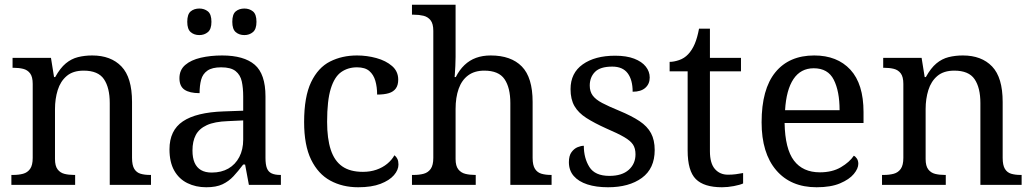

<svg xmlns="http://www.w3.org/2000/svg" viewBox="-20 -780 4358 810"><path d="M28 0V-42H36Q59 -42 77.5 -47Q96 -52 107 -67.5Q118 -83 118 -114V-426Q118 -456 107 -470.5Q96 -485 78 -489.5Q60 -494 38 -494H33V-536H195L208 -455H213Q234 -493 257.5 -512.5Q281 -532 309 -539Q337 -546 369 -546Q448 -546 492.5 -499.5Q537 -453 537 -350V-114Q537 -83 546.5 -67.5Q556 -52 573 -47Q590 -42 612 -42H617V0H443V-345Q443 -410 418.5 -446Q394 -482 333 -482Q288 -482 261.5 -459.5Q235 -437 223.5 -400Q212 -363 212 -320V-109Q212 -80 223 -65.5Q234 -51 252 -46.5Q270 -42 292 -42H297V0Z M850 10Q806 10 770.5 -7.5Q735 -25 715 -60.5Q695 -96 695 -150Q695 -230 751.5 -268Q808 -306 923 -310L1006 -313V-373Q1006 -409 1000 -436.5Q994 -464 974 -480Q954 -496 913 -496Q875 -496 855 -482Q835 -468 828.5 -443.5Q822 -419 822 -387Q780 -387 758.5 -401.5Q737 -416 737 -450Q737 -485 761.5 -506Q786 -527 827 -536.5Q868 -546 917 -546Q1009 -546 1054.5 -507Q1100 -468 1100 -373V-114Q1100 -86 1106 -70.5Q1112 -55 1126 -48.5Q1140 -42 1162 -42H1165V0H1030L1014 -86H1006Q985 -58 965 -36.5Q945 -15 918.5 -2.5Q892 10 850 10ZM873 -52Q914 -52 943.5 -69Q973 -86 989.5 -117.5Q1006 -149 1006 -191V-272L942 -269Q885 -267 852.5 -252Q820 -237 806 -210.5Q792 -184 792 -145Q792 -114 801 -93.5Q810 -73 828 -62.5Q846 -52 873 -52ZM1011 -632Q989 -632 974.5 -644.5Q960 -657 960 -688Q960 -720 974.5 -732Q989 -744 1011 -744Q1032 -744 1047 -732Q1062 -720 1062 -688Q1062 -657 1047 -644.5Q1032 -632 1011 -632ZM821 -632Q799 -632 784.5 -644.5Q770 -657 770 -688Q770 -720 784.5 -732Q799 -744 821 -744Q842 -744 857 -732Q872 -720 872 -688Q872 -657 857 -644.5Q842 -632 821 -632Z M1491 10Q1425 10 1373.5 -18Q1322 -46 1292.5 -106.5Q1263 -167 1263 -265Q1263 -372 1292.5 -433.5Q1322 -495 1372.5 -520.5Q1423 -546 1486 -546Q1528 -546 1568 -535Q1608 -524 1634 -501.5Q1660 -479 1660 -444Q1660 -421 1650 -407Q1640 -393 1620.5 -387Q1601 -381 1571 -381Q1571 -413 1563.5 -439Q1556 -465 1538 -480.5Q1520 -496 1486 -496Q1448 -496 1419.5 -476Q1391 -456 1375.5 -406Q1360 -356 1360 -266Q1360 -195 1375.5 -148Q1391 -101 1424 -78Q1457 -55 1511 -55Q1542 -55 1568 -64Q1594 -73 1613.5 -89Q1633 -105 1644 -125Q1652 -119 1656.5 -109.5Q1661 -100 1661 -86Q1661 -63 1642 -41Q1623 -19 1585.5 -4.5Q1548 10 1491 10Z M1718 0V-42H1726Q1749 -42 1767.5 -47Q1786 -52 1797 -67.5Q1808 -83 1808 -114V-650Q1808 -680 1796.5 -694.5Q1785 -709 1766.5 -713.5Q1748 -718 1726 -718H1718V-760H1902V-540Q1902 -522 1901 -502.5Q1900 -483 1899 -469Q1898 -455 1898 -455H1903Q1918 -485 1939.5 -505.5Q1961 -526 1988.5 -536Q2016 -546 2050 -546Q2136 -546 2181.5 -499.5Q2227 -453 2227 -350V-114Q2227 -83 2237 -67.5Q2247 -52 2264.5 -47Q2282 -42 2304 -42H2307V0H2133V-345Q2133 -410 2108.5 -446Q2084 -482 2023 -482Q1982 -482 1955 -462Q1928 -442 1915 -405.5Q1902 -369 1902 -320V-109Q1902 -80 1913.5 -65.5Q1925 -51 1943.5 -46.5Q1962 -42 1984 -42H1987V0Z M2545 10Q2495 10 2458 -2Q2421 -14 2400.5 -37.5Q2380 -61 2380 -96Q2380 -123 2391 -138Q2402 -153 2416.5 -159Q2431 -165 2443 -165Q2443 -113 2466.5 -75.5Q2490 -38 2551 -38Q2604 -38 2632.5 -63.5Q2661 -89 2661 -129Q2661 -154 2650.5 -170Q2640 -186 2613.5 -201.5Q2587 -217 2538 -238Q2487 -261 2453.5 -282.5Q2420 -304 2403.5 -332.5Q2387 -361 2387 -404Q2387 -472 2438.5 -508.5Q2490 -545 2575 -545Q2623 -545 2655.5 -532.5Q2688 -520 2704.5 -499Q2721 -478 2721 -453Q2721 -426 2702.5 -409.5Q2684 -393 2649 -393Q2649 -443 2628 -471Q2607 -499 2563 -499Q2512 -499 2490 -476.5Q2468 -454 2468 -419Q2468 -394 2480.5 -377Q2493 -360 2520.5 -345.5Q2548 -331 2592 -313Q2645 -291 2678 -269Q2711 -247 2726.5 -218Q2742 -189 2742 -147Q2742 -69 2688 -29.5Q2634 10 2545 10Z M3026 10Q2950 10 2915.5 -24.5Q2881 -59 2881 -145V-479H2805V-519Q2823 -519 2845 -526.5Q2867 -534 2883 -551Q2900 -569 2911 -595Q2922 -621 2929 -659H2975V-536H3106V-479H2975V-142Q2975 -91 2996 -67Q3017 -43 3051 -43Q3069 -43 3084 -45Q3099 -47 3115 -50V-6Q3102 0 3076 5Q3050 10 3026 10Z M3425 10Q3316 10 3254.5 -62Q3193 -134 3193 -264Q3193 -404 3251 -475Q3309 -546 3415 -546Q3512 -546 3567.5 -486Q3623 -426 3623 -307V-261H3290Q3292 -152 3329.5 -102.5Q3367 -53 3439 -53Q3491 -53 3527.5 -74.5Q3564 -96 3582 -123Q3589 -120 3595 -111Q3601 -102 3601 -89Q3601 -69 3582 -46Q3563 -23 3524 -6.5Q3485 10 3425 10ZM3522 -315Q3522 -395 3497.5 -443.5Q3473 -492 3413 -492Q3358 -492 3327.5 -446.5Q3297 -401 3292 -315Z M3701 0V-42H3709Q3732 -42 3750.5 -47Q3769 -52 3780 -67.5Q3791 -83 3791 -114V-426Q3791 -456 3780 -470.5Q3769 -485 3751 -489.5Q3733 -494 3711 -494H3706V-536H3868L3881 -455H3886Q3907 -493 3930.5 -512.5Q3954 -532 3982 -539Q4010 -546 4042 -546Q4121 -546 4165.5 -499.5Q4210 -453 4210 -350V-114Q4210 -83 4219.5 -67.5Q4229 -52 4246 -47Q4263 -42 4285 -42H4290V0H4116V-345Q4116 -410 4091.5 -446Q4067 -482 4006 -482Q3961 -482 3934.5 -459.5Q3908 -437 3896.5 -400Q3885 -363 3885 -320V-109Q3885 -80 3896 -65.5Q3907 -51 3925 -46.5Q3943 -42 3965 -42H3970V0Z"/></svg>

Font: Noto Serif Armenian
Style: Regular
Weight: 400
Designer: Monotype Design Team
Foundry: Monotype Imaging Inc.
Version: Version 2.007